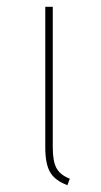

<svg xmlns="http://www.w3.org/2000/svg" viewBox="-20 -539 296 564"><path d="M135 -106Q135 -65 146 -45Q157 -25 185 -14L178 5Q141 -9 127 -33.5Q113 -58 113 -106V-519H135Z"/></svg>

Font: Fira Sans Thin
Style: Regular
Weight: 100
Designer: bBox Type GmbH & Carrois Corporate GbR & Edenspiekermann AG
Foundry: bBox Type GmbH & Carrois Corporate GbR & Edenspiekermann AG
Version: Version 4.301